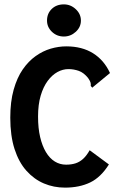

<svg xmlns="http://www.w3.org/2000/svg" viewBox="-20 -846 540 878"><path d="M277 12Q226 12 181 -7Q136 -26 101 -65Q66 -104 46.5 -164.5Q27 -225 27 -308Q27 -381 42.5 -436Q58 -491 84 -528.5Q110 -566 143 -589.5Q176 -613 212 -623.5Q248 -634 283 -634Q355 -634 405.5 -602.5Q456 -571 483 -512L409 -451L402 -445L395 -453Q396 -461 394 -468.5Q392 -476 383 -489Q363 -514 340 -522Q317 -530 293 -530Q267 -530 242.5 -516.5Q218 -503 198 -476Q178 -449 166 -408.5Q154 -368 154 -313Q154 -260 163.5 -219.5Q173 -179 190 -150.5Q207 -122 230.5 -107.5Q254 -93 282 -93Q306 -93 325 -99Q344 -105 360 -119.5Q376 -134 390 -159L478 -94Q441 -35 392 -11.5Q343 12 277 12ZM272 -679Q240 -679 217.5 -700.5Q195 -722 195 -752Q195 -784 216.5 -805Q238 -826 272 -826Q303 -826 326.5 -804Q350 -782 350 -752Q350 -722 326.5 -700.5Q303 -679 272 -679Z"/></svg>

Font: Inconsolata ExtraBold
Style: Regular
Weight: 800
Designer: Raph Levien, Cyreal, Brenton Simpson
Foundry: Raph Levien, Cyreal, Google
Version: Version 3.001